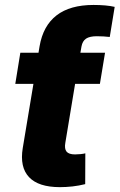

<svg xmlns="http://www.w3.org/2000/svg" viewBox="-20 -753 485 779"><path d="M223.1 6.3Q136.2 6.3 97.9 -34.2Q59.6 -74.7 72.3 -152.3L127.4 -483.4H296.4L245.1 -173.8Q240.7 -149.4 250 -137.9Q259.3 -126.5 284.7 -126.5Q294.4 -126.5 306.6 -127.7Q318.8 -128.9 326.2 -130.9L325.7 -5.9Q299.8 0.5 274.2 3.4Q248.5 6.3 223.1 6.3ZM42 -412.6 62.5 -539.1H406.2L385.3 -412.6ZM119.1 -433.6 136.2 -539.1 140.6 -565.4Q154.8 -648.4 209.5 -690.7Q264.2 -732.9 359.4 -732.9Q384.8 -732.9 406.7 -731Q428.7 -729 445.3 -725.1L425.3 -603Q413.6 -604.5 400.1 -605.2Q386.7 -606 373 -606Q343.8 -606 329.1 -596.2Q314.5 -586.4 310.5 -564L306.2 -539.1L288.6 -433.6Z"/></svg>

Font: Inter 18pt ExtraBold
Style: Italic
Weight: 800
Italic angle: -9.3988°
Designer: Rasmus Andersson
Foundry: rsms
Version: Version 4.001;git-66647c0bb